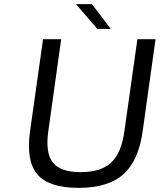

<svg xmlns="http://www.w3.org/2000/svg" viewBox="-20 -890 773 930"><path d="M125.5 -253.9 188.5 -700.2H276.4L213.9 -253.9Q199.2 -148.9 236.1 -102.5Q272.9 -56.2 371.1 -56.2Q468.8 -56.2 518.3 -102.5Q567.9 -148.9 582.5 -253.9L645.5 -700.2H733.4L670.9 -253.9Q650.9 -110.4 576.9 -45.2Q502.9 20 360.4 20Q217.3 20 161.4 -44.9Q105.5 -109.9 125.5 -253.9ZM516.6 -750H451.2L348.1 -870.1H425.3Z"/></svg>

Font: Fivo Sans
Style: Italic
Weight: 400
Designer: Alexander Slobzheninov
Foundry: Alexander Slobzheninov
Version: 1.0